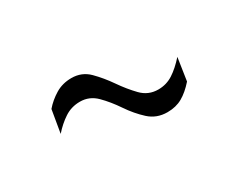

<svg xmlns="http://www.w3.org/2000/svg" viewBox="-40 -490 475 388"><g transform="rotate(-30 197.5 -295.5)"><path d="M334 -251Q319 -234 304 -225.5Q289 -217 269 -217Q244 -217 226.5 -233Q209 -249 194.5 -270.5Q180 -292 164 -308Q148 -324 126 -324Q106 -324 90 -313.5Q74 -303 60 -287L69 -340Q81 -354 97.5 -364Q114 -374 135 -374Q159 -374 175.5 -357.5Q192 -341 206.5 -320Q221 -299 237 -282.5Q253 -266 276 -266Q295 -266 310.5 -276Q326 -286 342 -304Z"/></g></svg>

Font: Georama SemiCondensed Light
Style: Italic
Weight: 300
Width: 4
Italic angle: -9°
Designer: Jean-Baptiste Levee
Foundry: Production Type
Version: Version 1.000